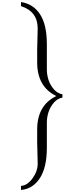

<svg xmlns="http://www.w3.org/2000/svg" viewBox="-20 -1586 757 1885"><path d="M593 -660V-628Q543 -619 507 -576Q471 -533 455.5 -483Q440 -433 440 -384V-136Q440 58 371 163.5Q302 269 186 279V239Q247 236 298.5 166Q350 96 350 20Q350 3 347.5 -89Q345 -181 345 -184V-314Q345 -553 533 -643Q345 -734 345 -973V-1104Q345 -1107 347.5 -1198.5Q350 -1290 350 -1307Q350 -1473 186 -1526V-1566Q306 -1548 373 -1446Q440 -1344 440 -1151V-903Q440 -854 455.5 -804Q471 -754 507 -711.5Q543 -669 593 -660Z"/></svg>

Font: STIXSizeTwoSym
Style: Regular
Weight: 400
Designer: MicroPress Inc., with final additions and corrections provided by Coen Hoffman, Elsevier (retired)
Version: Version 1.1.0